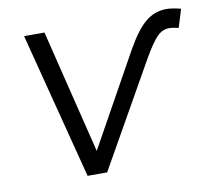

<svg xmlns="http://www.w3.org/2000/svg" viewBox="-65 -604 752 677"><g transform="rotate(-10 311.5 -265.5)"><path d="M571 -531Q593 -531 623 -523L603 -458Q581 -463 570 -463Q545 -463 525.5 -443Q506 -423 475 -369L266 0H196L61 -524H134L243 -81L427 -412Q463 -476 496 -503.5Q529 -531 571 -531Z"/></g></svg>

Font: Montserrat Alternates
Style: Italic
Weight: 400
Italic angle: -11.3°
Designer: Julieta Ulanovsky
Foundry: Julieta Ulanovsky
Version: Version 7.200